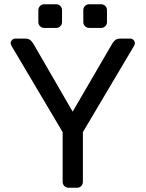

<svg xmlns="http://www.w3.org/2000/svg" viewBox="-20 -881 683 901"><path d="M342 0H301Q290 0 282 -8Q274 -16 274 -27V-261L35 -664Q30 -673 30 -678Q30 -687 36.5 -693.5Q43 -700 52 -700H95Q113 -700 121.5 -693.5Q130 -687 137 -675L321 -357L506 -675Q513 -687 521.5 -693.5Q530 -700 548 -700H591Q600 -700 606.5 -693.5Q613 -687 613 -678Q613 -673 608 -664L369 -261V-27Q369 -16 361 -8Q353 0 342 0ZM244 -750H187Q176 -750 168 -758Q160 -766 160 -777V-834Q160 -845 168 -853Q176 -861 187 -861H244Q255 -861 263 -853Q271 -845 271 -834V-777Q271 -766 263 -758Q255 -750 244 -750ZM455 -750H398Q387 -750 379 -758Q371 -766 371 -777V-834Q371 -845 379 -853Q387 -861 398 -861H455Q466 -861 474 -853Q482 -845 482 -834V-777Q482 -766 474 -758Q466 -750 455 -750Z"/></svg>

Font: Rubik
Style: Regular
Weight: 400
Designer: Hubert & Fischer
Foundry: Hubert & Fischer
Version: Version 1.100